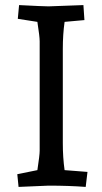

<svg xmlns="http://www.w3.org/2000/svg" viewBox="-20 -730 403 755"><path d="M227 -538V-167Q227 -110 234 -61L324 -54L317 5Q251 0 171 0L53 5L48 -45L127 -61Q136 -120 136 -137V-568Q136 -586 127 -644L50 -656L55 -710Q151 -705 171 -705L308 -710L312 -651L234 -644Q227 -595 227 -538Z"/></svg>

Font: Andada SC
Style: Regular
Weight: 400
Designer: Carolina Giovagnoli
Foundry: Carolina Giovagnoli
Version: Version 1.003